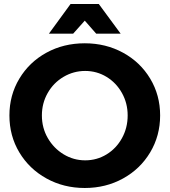

<svg xmlns="http://www.w3.org/2000/svg" viewBox="-20 -927 846 958"><path d="M779 -351Q779 -250 729.5 -167Q680 -84 594 -36.5Q508 11 403 11Q298 11 212 -36.5Q126 -84 76.5 -166.5Q27 -249 27 -351Q27 -452 76.5 -534.5Q126 -617 211.5 -664Q297 -711 403 -711Q508 -711 594 -664Q680 -617 729.5 -534.5Q779 -452 779 -351ZM189 -351Q189 -289 218.5 -238Q248 -187 297.5 -157Q347 -127 405 -127Q463 -127 511.5 -156.5Q560 -186 588.5 -237.5Q617 -289 617 -351Q617 -412 588.5 -463Q560 -514 511.5 -543.5Q463 -573 405 -573Q347 -573 297 -543.5Q247 -514 218 -463Q189 -412 189 -351ZM582 -759H460L403 -824L345 -759H224L332 -907H473Z"/></svg>

Font: Montserrat SemiBold
Style: Regular
Weight: 600
Designer: Julieta Ulanovsky
Foundry: Julieta Ulanovsky
Version: Version 6.001